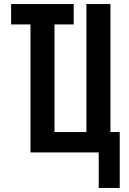

<svg xmlns="http://www.w3.org/2000/svg" viewBox="-20 -755 640 951"><path d="M469 176V0H131V-634H35V-735H345V-634H250V-101H408V-735H527V-101H573V176Z"/></svg>

Font: Iosevka Aile
Style: Bold
Weight: 700
Designer: Belleve Invis
Foundry: Belleve Invis
Version: Version 28.0.1; ttfautohint (v1.8.4)